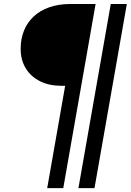

<svg xmlns="http://www.w3.org/2000/svg" viewBox="-20 -736 656 962"><path d="M216.5 206.5 310.5 -329 334 -306H288.5Q226.5 -306 180.5 -329Q134.5 -352 109 -393.8Q83.5 -435.5 83.5 -491.5Q83.5 -541 100 -582Q116.5 -623 148.2 -653Q180 -683 226.8 -699.5Q273.5 -716 333.5 -716H459L297 206.5ZM373 206.5 535 -716H615.5L453.5 206.5Z"/></svg>

Font: Google Sans Code
Style: Italic
Weight: 400
Italic angle: -10°
Monospace: yes
Designer: Google Sans Code Authors
Foundry: Google LLC
Version: Version 6.000